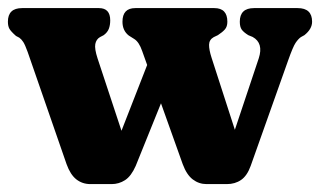

<svg xmlns="http://www.w3.org/2000/svg" viewBox="-27 -464 810 486"><path d="M255.5 2H202Q181.5 2 166.2 -10Q151 -22 141.5 -48.5L43 -332.5Q36.5 -350.5 32 -357.5Q27.5 -364.5 22 -368.5L13.5 -373Q0.5 -384.5 -3.2 -391.2Q-7 -398 -7 -409Q-7 -443.5 29 -443.5H223.5Q252 -443.5 252 -412.5Q252 -400.5 248.5 -391.2Q245 -382 235.5 -375L226 -370Q216.5 -364.5 214.2 -352.5Q212 -340.5 220 -316L280.5 -133L345.5 -299.5L333 -334.5Q325 -358 312.5 -365.5L299 -374Q283 -386.5 283 -409Q283 -443.5 315.5 -443.5H515.5Q548.5 -443.5 548.5 -409Q548.5 -396.5 542.2 -389.5Q536 -382.5 524.5 -375L514 -370Q502.5 -363.5 502.2 -350.8Q502 -338 508.5 -318L567.5 -135.5L628 -316.5Q640.5 -355 612.5 -370.5L601.5 -375Q589.5 -382.5 584.8 -389.2Q580 -396 580 -409Q580 -443.5 616 -443.5H726.5Q763 -443.5 763 -409Q763 -390.5 743.5 -375L734.5 -370Q728 -365.5 721.2 -355.5Q714.5 -345.5 702.5 -311.5L607.5 -44Q598.5 -19 583.2 -8.5Q568 2 547 2H496Q476.5 2 461 -9.8Q445.5 -21.5 435.5 -48.5L380.5 -202.5L316.5 -44Q305 -18 289.5 -8Q274 2 255.5 2Z"/></svg>

Font: Fraunces 144pt SuperSoft
Style: Bold
Weight: 700
Version: Version 1.000;[b76b70a41]